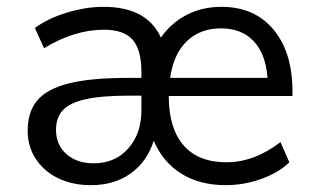

<svg xmlns="http://www.w3.org/2000/svg" viewBox="-20 -535 921 562"><path d="M474 -254V-253Q474 -160 517 -110Q560 -60 643 -60Q724 -60 801 -119L827 -60Q795 -29 744 -11Q693 7 641 7Q565 7 511 -26.5Q457 -60 430 -123Q410 -61 362 -27Q314 7 246 7Q193 7 151 -13Q109 -33 85 -69.5Q61 -106 61 -152Q61 -208 89.5 -241.5Q118 -275 182 -291Q246 -307 354 -307H394V-323Q394 -389 368.5 -418.5Q343 -448 284 -448Q198 -448 109 -394L82 -453Q120 -481 175.5 -498Q231 -515 283 -515Q410 -515 451 -425Q481 -468 526.5 -491.5Q572 -515 628 -515Q725 -515 780.5 -448.5Q836 -382 836 -268V-254ZM478 -307H763Q758 -377 722.5 -414.5Q687 -452 627 -452Q566 -452 527 -414.5Q488 -377 478 -307ZM394 -213V-255H358Q277 -255 230.5 -244.5Q184 -234 164 -212.5Q144 -191 144 -155Q144 -111 174.5 -84Q205 -57 254 -57Q317 -57 355.5 -100.5Q394 -144 394 -213Z"/></svg>

Font: Muli
Style: Regular
Weight: 400
Designer: Vernon Adams
Foundry: Vernon Adams
Version: Version 2.000